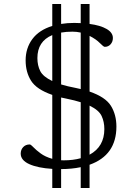

<svg xmlns="http://www.w3.org/2000/svg" viewBox="-20 -831 690 955"><path d="M240 104V9Q167.5 4.5 125.2 -14.8Q83 -34 83 -67Q83 -86 95.2 -99.2Q107.5 -112.5 128 -112.5Q133 -112.5 146 -98.8Q159 -85 182 -68Q205 -51 240 -41V-359Q162 -386 134.8 -429Q107.5 -472 107.5 -530.5Q107.5 -591.5 140.8 -636.5Q174 -681.5 240 -702V-811H284V-712Q314.5 -717 349.5 -717Q366 -717 381.5 -716V-811H425.5V-712Q479 -705 510.2 -687Q541.5 -669 541.5 -642Q541.5 -623.5 530.2 -610.8Q519 -598 501 -598Q495 -598 476.5 -617Q458 -636 425.5 -652.5V-375.5Q504.5 -348.5 531.8 -304.5Q559 -260.5 559 -201.5Q559 -59 425.5 -11.5V104H381.5V0.5Q336.5 10 284 10V104ZM357 -393.5Q370 -391 381.5 -388V-669Q361.5 -673.5 340.5 -673.5Q309.5 -673.5 284 -669V-411Q315 -401.5 357 -393.5ZM166 -542Q166 -505.5 180.2 -477.5Q194.5 -449.5 240 -428V-656.5Q166 -625.5 166 -542ZM312 -340Q297 -343 284 -346V-34Q290 -33.5 296.5 -33.5Q344 -33.5 381.5 -44V-322.5Q351.5 -332 312 -340ZM499 -189Q499 -225 485.5 -254Q472 -283 425.5 -305.5V-61.5Q499 -101.5 499 -189Z"/></svg>

Font: Newsreader Caption Light
Style: Regular
Weight: 300
Designer: Hugues Gentile
Foundry: Production Type
Version: Version 1.001